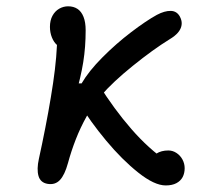

<svg xmlns="http://www.w3.org/2000/svg" viewBox="-20 -568 660 594"><path d="M100.3 -76.7Q105.5 -99.8 110.2 -123Q131.3 -224.3 144.2 -310.7Q157 -397 157 -461L179.7 -419.3Q167.3 -419.3 157 -428.2Q146.7 -437 140.6 -452.1Q134.5 -467.2 134.5 -485Q134.5 -504.8 142.3 -519.2Q150.2 -533.7 163.2 -541.1Q176.2 -548.5 190.8 -548.5Q207.5 -548.5 219.7 -540.5Q231.8 -532.5 238.4 -515.8Q245 -499.2 245 -474.3Q245 -422.7 237.6 -376.1Q230.2 -329.5 212.2 -267.7L197.7 -310H232.5Q254.8 -348.3 297.2 -390.8Q339.5 -433.3 385.8 -468.5Q432 -503.7 465.3 -522Q489.3 -534.7 508.2 -534.3Q527.2 -534 536.7 -516.3Q543.7 -503 541.8 -490.6Q540 -478.2 530.6 -467.2Q521.2 -456.2 504.7 -446.5Q453.3 -414.7 391 -364.4Q328.7 -314.2 292.3 -271.8Q267.5 -242.8 248.1 -208.1Q228.7 -173.3 214.5 -136.9Q200.3 -100.5 190.2 -63.3Q180.3 -27 165.5 -11.2Q150.7 4.7 127.2 0.8Q105 -3 99.1 -23.7Q93.2 -44.3 100.3 -76.7ZM225.7 -247.8 285 -307Q333.3 -229.8 386.5 -168.8Q439.7 -107.7 498.5 -67.3H448.7Q448.7 -83.2 463.8 -92.8Q479 -102.5 500.8 -102.5Q514.2 -102.5 525.8 -94.9Q537.5 -87.3 544.4 -74.7Q551.3 -62 551.3 -47.5Q551.3 -32.2 545.1 -20.2Q538.8 -8.3 525.7 -1.3Q512.5 5.7 492.7 5.7Q457.7 5.7 407.7 -34.1Q357.7 -73.8 308.2 -133.2Q258.8 -192.5 225.7 -247.8Z"/></svg>

Font: Monaspace Radon Var
Style: Regular
Weight: 400
Designer: Riley Cran and the Lettermatic Team
Version: Version 1.000 (Monaspace Radon Var)